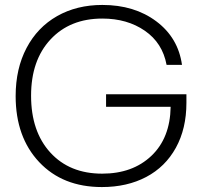

<svg xmlns="http://www.w3.org/2000/svg" viewBox="-20 -756 826 784"><path d="M396 7.8Q235.8 7.8 139.9 -94.2Q43.9 -196.3 43.9 -363.8Q43.9 -475.6 88.4 -560.1Q132.8 -644.5 213.1 -690.2Q293.5 -735.8 397.9 -735.8Q528.8 -735.8 618.2 -668.9Q707.5 -602.1 723.1 -491.2H660.2Q643.6 -580.6 571.5 -630.4Q499.5 -680.2 397.9 -680.2Q265.6 -680.2 186.3 -595Q106.9 -509.8 106.9 -365.2Q106.9 -219.2 185.5 -133.1Q264.2 -46.9 397 -46.9Q521.5 -46.9 598.1 -119.6Q674.8 -192.4 676.8 -319.8H413.1V-371.1H741.2V-335.9Q741.2 -231 698.2 -152.8Q655.3 -74.7 577.1 -33.4Q499 7.8 396 7.8Z"/></svg>

Font: Lumene Sans Light
Style: Regular
Weight: 300
Designer: Deni Anggara
Version: Version 1.003;Glyphs 3.1.2 (3151)